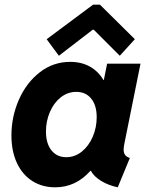

<svg xmlns="http://www.w3.org/2000/svg" viewBox="-20 -800 641 828"><path d="M29.3 -215.8Q29.3 -296.9 61.5 -370.1Q93.8 -443.4 151.6 -488.3Q209.5 -533.2 282.7 -533.2Q331.5 -533.2 367.9 -512.7Q404.3 -492.2 426.3 -454.6H427.7L441.9 -525.4H585.9L515.6 -176.8Q513.2 -163.1 513.2 -154.8Q513.2 -140.6 519.5 -131.8Q525.9 -123 540 -118.7L487.8 7.8Q448.2 -0.5 417 -19.3Q385.7 -38.1 372.1 -63H369.6Q306.6 7.8 217.8 7.8Q162.6 7.8 119.9 -19Q77.1 -45.9 53.2 -96.7Q29.3 -147.5 29.3 -215.8ZM397 -294.4Q397 -345.7 373.3 -374.8Q349.6 -403.8 309.1 -403.8Q272 -403.8 241.9 -380.1Q211.9 -356.4 195.1 -316.9Q178.2 -277.3 178.2 -232.9Q178.2 -181.2 201.9 -151.6Q225.6 -122.1 265.6 -122.1Q302.7 -122.1 332.8 -146.2Q362.8 -170.4 379.9 -210.2Q397 -250 397 -294.4ZM181.2 -630.9 381.3 -779.8H411.1L561.5 -630.9L496.6 -559.6L384.3 -671.9H379.9L233.9 -559.6Z"/></svg>

Font: Reddit Sans Fudge ExBold Italic
Style: Regular
Weight: 800
Italic angle: -11.25°
Designer: Stephen Hutchings
Version: Version 1.013